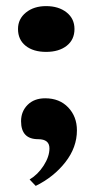

<svg xmlns="http://www.w3.org/2000/svg" viewBox="-20 -449 316 629"><path d="M97 160 77 139Q104 123 123 93.5Q142 64 142 37Q142 7 105 7Q49 7 49 -52Q49 -84 70.5 -105.5Q92 -127 128 -127Q175 -127 203.5 -97Q232 -67 232 -22Q232 34 194 82.5Q156 131 97 160ZM39 -354Q39 -387 65 -408Q91 -429 131 -429Q172 -429 198 -408.5Q224 -388 224 -354Q224 -319 198.5 -299Q173 -279 131 -279Q89 -279 64 -299Q39 -319 39 -354Z"/></svg>

Font: UnnaBold
Style: Bold
Weight: 700
Designer: Jorge de Buen Unna
Foundry: Omnibus-Type
Version: Version 2.008;hotconv 1.0.109;makeotfexe 2.5.65596